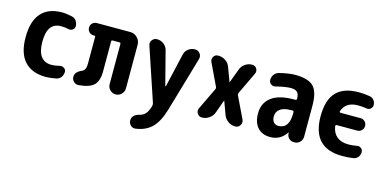

<svg xmlns="http://www.w3.org/2000/svg" viewBox="-71 -930 3143 1557"><g transform="rotate(15 1500.0 -151.5)"><path d="M387.7 -106.4Q406.2 -111.3 423.3 -100.1Q440.4 -88.9 440.4 -70.3Q440.4 -44.9 425.8 -24.9Q411.1 -4.9 386.7 0Q335 9.8 299.8 9.8Q183.6 9.8 121.6 -57.6Q59.6 -125 59.6 -259.8Q59.6 -394.5 119.6 -462.4Q179.7 -530.3 294.9 -530.3Q330.1 -530.3 377.9 -519.5Q402.3 -514.6 416 -494.6Q429.7 -474.6 429.7 -450.2Q429.7 -430.7 413.6 -419.4Q397.5 -408.2 377 -413.1Q347.7 -419.9 315.4 -419.9Q200.2 -419.9 200.2 -259.8Q200.2 -96.7 320.3 -96.7Q353.5 -97.7 387.7 -106.4Z M868.2 -519.5Q903.3 -519.5 928.2 -494.6Q953.1 -469.7 953.1 -434.6V-69.3Q953.1 -40 932.6 -20Q912.1 0 884.3 0Q856.4 0 836.4 -20Q816.4 -40 816.4 -69.3V-405.3Q816.4 -416 803.7 -416H749Q738.3 -416 738.3 -405.3V-153.3Q738.3 -73.2 701.2 -37.6Q664.1 -2 574.2 4.9Q550.8 6.8 533.7 -9.8Q516.6 -26.4 516.6 -49.8Q516.6 -91.8 573.2 -115.2Q604.5 -127.9 603.5 -185.5V-408.2Q603.5 -416 595.7 -416H587.9Q565.4 -416 550.8 -431.2Q536.1 -446.3 536.1 -468.3Q536.1 -490.2 551.3 -504.9Q566.4 -519.5 587.9 -519.5Z M1413.1 -519.5Q1440.4 -519.5 1455.6 -498.5Q1470.7 -477.5 1463.9 -452.1L1329.1 9.8Q1297.9 115.2 1246.6 165.5Q1195.3 215.8 1111.3 226.6Q1087.9 229.5 1070.8 212.9Q1053.7 196.3 1053.7 171.9Q1053.7 148.4 1069.8 132.3Q1085.9 116.2 1111.3 110.4Q1146.5 102.5 1165.5 79.1Q1184.6 55.7 1196.3 11.7Q1198.2 2 1195.3 -10.7L1046.9 -453.1Q1038.1 -478.5 1053.7 -499Q1069.3 -519.5 1094.7 -519.5Q1126 -519.5 1150.9 -500.5Q1175.8 -481.4 1183.6 -451.2L1255.9 -170.9Q1255.9 -168.9 1258.3 -168.9Q1260.7 -168.9 1261.7 -170.9L1326.2 -451.2Q1332 -481.4 1356.9 -500.5Q1381.8 -519.5 1413.1 -519.5Z M1933.6 -456.1 1844.7 -269.5Q1839.8 -259.8 1844.7 -250L1931.6 -69.3Q1942.4 -44.9 1928.7 -22.5Q1915 0 1888.7 0Q1854.5 0 1826.7 -20Q1798.8 -40 1788.1 -72.3L1749 -178.7Q1749 -179.7 1748 -179.7Q1747.1 -179.7 1747.1 -178.7L1708 -70.3Q1697.3 -39.1 1669.4 -19.5Q1641.6 0 1609.4 0Q1583 0 1569.3 -22Q1555.7 -43.9 1567.4 -67.4L1655.3 -250Q1660.2 -259.8 1655.3 -269.5L1567.4 -454.1Q1556.6 -477.5 1569.3 -498.5Q1582 -519.5 1608.4 -519.5Q1641.6 -519.5 1669.4 -501Q1697.3 -482.4 1708 -451.2L1751 -335.9Q1751 -335 1752 -335Q1752.9 -335 1752.9 -335.9L1796.9 -453.1Q1807.6 -483.4 1834.5 -501.5Q1861.3 -519.5 1892.6 -519.5Q1918 -519.5 1930.7 -499Q1943.4 -478.5 1933.6 -456.1Z M2315.4 -224.6V-234.4Q2315.4 -245.1 2303.7 -245.1H2290Q2231.4 -245.1 2200.7 -222.2Q2169.9 -199.2 2169.9 -160.2Q2169.9 -128.9 2185.1 -111.8Q2200.2 -94.7 2224.6 -94.7Q2315.4 -94.7 2315.4 -224.6ZM2250 -530.3Q2361.3 -530.3 2405.8 -485.4Q2450.2 -440.4 2450.2 -325.2V-64.5Q2450.2 -38.1 2431.6 -19Q2413.1 0 2386.7 0H2379.9Q2355.5 0 2338.9 -16.6Q2322.3 -33.2 2321.3 -56.6V-64.5Q2321.3 -65.4 2320.3 -65.4Q2318.4 -65.4 2318.4 -64.5Q2269.5 9.8 2184.6 9.8Q2116.2 9.8 2078.1 -32.2Q2040 -74.2 2040 -150.4Q2040 -238.3 2103.5 -286.6Q2167 -335 2290 -335H2303.7Q2314.5 -335 2315.4 -345.7Q2315.4 -384.8 2299.3 -401.4Q2283.2 -418 2245.1 -418Q2200.2 -418 2119.1 -397.5Q2099.6 -392.6 2082.5 -404.8Q2065.4 -417 2065.4 -438.5Q2065.4 -464.8 2080.6 -484.9Q2095.7 -504.9 2120.1 -510.7Q2199.2 -530.3 2250 -530.3Z M2881.8 -103.5Q2901.4 -108.4 2917.5 -96.2Q2933.6 -84 2933.6 -64.5Q2933.6 -40 2919.4 -22Q2905.3 -3.9 2881.8 0Q2839.8 6.8 2788.1 6.8Q2536.1 6.8 2536.1 -259.8Q2536.1 -398.4 2598.6 -462.9Q2661.1 -527.3 2783.2 -527.3Q2835.9 -527.3 2878.9 -519.5Q2901.4 -515.6 2915 -498Q2928.7 -480.5 2928.7 -457Q2928.7 -438.5 2913.6 -425.8Q2898.4 -413.1 2877.9 -417Q2847.7 -422.9 2807.6 -422.9Q2704.1 -422.9 2676.8 -338.9Q2675.8 -335 2678.2 -331.5Q2680.7 -328.1 2685.5 -328.1H2852.5Q2875 -328.1 2890.1 -313Q2905.3 -297.9 2905.3 -275.9Q2905.3 -253.9 2890.1 -238.8Q2875 -223.6 2852.5 -223.6H2680.7Q2675.8 -223.6 2672.9 -219.7Q2669.9 -215.8 2670.9 -211.9Q2690.4 -96.7 2813.5 -96.7Q2847.7 -96.7 2881.8 -103.5Z"/></g></svg>

Font: Rounded-X Mgen+ 1m bold
Style: Bold
Weight: 700
Designer: [Source Han Sans]
Ryoko NISHIZUKA  (kana & ideographs); Paul D. Hunt (Latin, Greek & Cyrillic); Wenlong ZHANG  (bopomofo
Version: Version 1.059.20150602